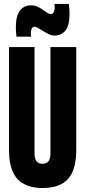

<svg xmlns="http://www.w3.org/2000/svg" viewBox="-20 -937 429 967"><path d="M25.4 -183.6V-700H153.9V-166.1Q153.9 -153.7 155.8 -144.3Q157.6 -134.9 161.4 -128.8Q165.1 -122.7 170.1 -119.1Q175.1 -115.4 181.1 -113.8Q187.1 -112.2 193.8 -112.2Q201.2 -112.2 207.2 -113.8Q213.2 -115.4 218.1 -119.1Q222.9 -122.7 226.7 -128.8Q230.4 -134.9 232.2 -144.3Q234.1 -153.7 234.1 -166.1V-700H364V-183.6Q364 -139.9 356.6 -107.4Q349.2 -74.9 335.1 -52.5Q320.9 -30 300.3 -16.5Q279.6 -2.9 252.8 3.5Q225.9 10 193.8 10Q163.1 10 137 3.5Q110.8 -2.9 90 -16.5Q69.2 -30 54.8 -52.5Q40.5 -74.9 32.9 -107.4Q25.4 -139.9 25.4 -183.6ZM63 -752.2Q61.4 -765 60.6 -777.5Q59.8 -790 59.8 -800.4Q59.8 -855.8 79.9 -883Q100 -910.2 137 -910.2Q153.8 -910.2 168.3 -903.6Q182.8 -897 195.1 -888.2Q207.4 -879.4 217.4 -872.8Q227.4 -866.2 236.4 -866.2Q243.6 -866.2 247.6 -871.2Q251.6 -876.2 253.5 -884Q255.4 -891.8 255.4 -899Q255.4 -903.4 255.1 -908.6Q254.8 -913.8 253.6 -917.2H326.6Q328.6 -904.8 329.4 -892.4Q330.2 -880 330.2 -869Q330.2 -809.2 309.8 -783.5Q289.4 -757.8 253.8 -757.8Q240.4 -757.8 226.1 -764.7Q211.8 -771.6 198.1 -780.1Q184.4 -788.6 172.7 -795.5Q161 -802.4 153.8 -802.4Q144.6 -802.4 139.9 -793.2Q135.2 -784 135.2 -771.6Q135.2 -767 135.8 -761.5Q136.4 -756 137 -752.2Z"/></svg>

Font: Georama ExtraCondensed Thin
Style: Regular
Weight: 100
Width: 2
Designer: Jean-Baptiste Levee
Foundry: Production Type
Version: Version 1.001